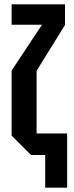

<svg xmlns="http://www.w3.org/2000/svg" viewBox="-20 -720 344 892"><path d="M124 0 34 -90V-392L175 -605H34V-700H282V-604L150 -391V-100H292V152H190V0Z"/></svg>

Font: Tektur Condensed Medium
Style: Regular
Weight: 500
Width: 3
Designer: Adam Jagosz
Foundry: Adam Jagosz
Version: Version 1.005;gftools[0.9.30]